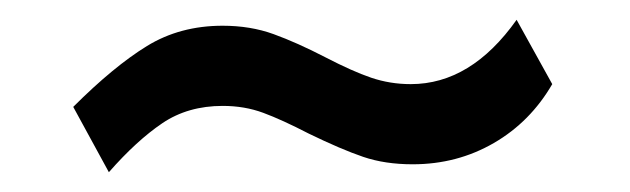

<svg xmlns="http://www.w3.org/2000/svg" viewBox="-20 -470 637 194"><path d="M479 -325.5C503.7 -339.8 523.3 -359.7 538 -385L502 -450C471.3 -406.7 435.7 -385 395 -385C381 -385 367.7 -387.2 355 -391.5C342.3 -395.8 327 -402.7 309 -412C289.7 -422 272.2 -429.8 256.5 -435.5C240.8 -441.2 223.7 -444 205 -444C176.3 -444 150.8 -437.2 128.5 -423.5C106.2 -409.8 81.3 -389.3 54 -362L90 -296C108.7 -317.3 126.7 -333.8 144 -345.5C161.3 -357.2 181.7 -363 205 -363C219.7 -363 233.3 -360.7 246 -356C258.7 -351.3 274 -344.3 292 -335C314 -324.3 332.3 -316.5 347 -311.5C361.7 -306.5 378.3 -304 397 -304C427 -304 454.3 -311.2 479 -325.5Z"/></svg>

Font: Morrison SemiBold
Style: Regular
Weight: 600
Designer: Pablo Impallari, Rodrigo Fuenzalida (Modified by Dan O. Williams)
Version: Version 0.030; ttfautohint (v1.8.1)